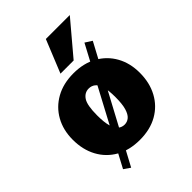

<svg xmlns="http://www.w3.org/2000/svg" viewBox="-249 -910 1118 1118"><g transform="rotate(-45 310.0 -351.5)"><path d="M159.2 88.9 119.6 61.5 481.9 -618.7 523.9 -591.8ZM310.1 10.7Q225.1 10.7 163.1 -24.4Q101.1 -59.6 67.4 -122.1Q33.7 -184.6 33.7 -266.6Q33.7 -346.2 67.9 -407.2Q102.1 -468.3 164.1 -502.9Q226.1 -537.6 310.1 -537.6Q394 -537.6 455.8 -502.9Q517.6 -468.3 551.8 -407.2Q585.9 -346.2 585.9 -266.6Q585.9 -184.6 552.2 -122.1Q518.6 -59.6 456.8 -24.4Q395 10.7 310.1 10.7ZM310.1 -115.2Q332 -115.2 348.9 -129.4Q365.7 -143.6 375.5 -176.5Q385.3 -209.5 385.3 -266.6Q385.3 -322.3 376 -354Q366.7 -385.7 349.9 -398.9Q333 -412.1 310.1 -412.1Q275.9 -412.1 255.1 -381.1Q234.4 -350.1 234.4 -266.6Q234.4 -209 244.1 -175.8Q253.9 -142.6 271 -128.9Q288.1 -115.2 310.1 -115.2ZM255.4 -589.4 337.9 -792.5H535.2L363.8 -589.4Z"/></g></svg>

Font: Comme Black
Style: Regular
Weight: 900
Version: Version 1.000;gftools[0.9.27]